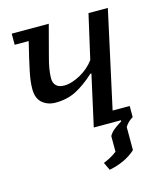

<svg xmlns="http://www.w3.org/2000/svg" viewBox="-110 -608 768 901"><g transform="rotate(-15 273.5 -157.0)"><path d="M479 -54H396L499 -525H405L356 -310C347.3 -298 337 -286.8 325 -276.5C313 -266.2 300.3 -257.3 287 -250C273.7 -242.7 260.2 -236.8 246.5 -232.5C232.8 -228.2 220 -226 208 -226C190.7 -226 177.7 -230.3 169 -239C160.3 -247.7 156 -259.3 156 -274C156 -302 161.5 -335.8 172.5 -375.5L212 -525H32V-471H100C92.7 -441.7 86.5 -416 81.5 -394L68.5 -335C64.8 -317.7 62.2 -302.2 60.5 -288.5C58.8 -274.8 58 -261.7 58 -249C58 -218.3 66.7 -195.7 84 -181C101.3 -166.3 122.7 -159 148 -159C186 -159 219.7 -166.7 249 -182C278.3 -197.3 308.7 -219.3 340 -248H345L290 0H422V5C412 11 400.7 18.7 388 28C375.3 37.3 365.7 48 359 60V136C347.7 144.7 337 151.7 327 157C317 162.3 305.7 167.7 293 173L311 211C364.3 200.3 407.3 180 440 150V38C444.7 30 450.2 23 456.5 17C462.8 11 470.3 5.3 479 0Z"/></g></svg>

Font: PT Serif Caption
Style: Italic
Weight: 400
Italic angle: -12°
Designer: A.Korolkova, O.Umpeleva, V.Yefimov
Foundry: ParaType Ltd
Version: Version 1.000W OFL